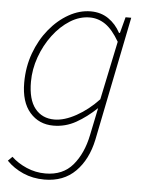

<svg xmlns="http://www.w3.org/2000/svg" viewBox="-52 -533 622 810"><g transform="rotate(5 259.0 -128.0)"><path d="M166 234Q117 234 76 216Q35 198 6 168L24 150Q50 175 88 191.5Q126 208 168 208Q242 208 284 158.5Q326 109 342 30L366 -86Q324 -46 279.5 -21Q235 4 184 4Q123 4 84.5 -40Q46 -84 46 -166Q46 -233 67.5 -291.5Q89 -350 125.5 -394.5Q162 -439 207.5 -464.5Q253 -490 300 -490Q343 -490 375 -468Q407 -446 426 -410H430L448 -478H472L366 48Q348 133 297.5 183.5Q247 234 166 234ZM186 -22Q228 -22 278.5 -50Q329 -78 372 -124L424 -372Q395 -422 364.5 -443Q334 -464 298 -464Q255 -464 215 -439Q175 -414 143 -371.5Q111 -329 92.5 -277Q74 -225 74 -172Q74 -97 104 -59.5Q134 -22 186 -22Z"/></g></svg>

Font: Source Sans 3
Style: Italic
Weight: 200
Italic angle: -11°
Designer: Paul D. Hunt
Foundry: Adobe
Version: Version 3.046;hotconv 1.0.118;makeotfexe 2.5.65603